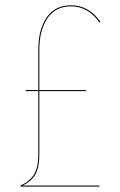

<svg xmlns="http://www.w3.org/2000/svg" viewBox="-20 -690 444 710"><path d="M242.2 -666.5Q185.1 -666.5 155.3 -622.3Q125.5 -578.1 125.5 -506.8V-356.9H297.9V-353H125.5V-119.6Q125.5 -71.3 111.1 -45.7Q96.7 -20 63.5 -3.9H348.1L347.7 0H56.2V-3.9Q91.3 -20.5 106.4 -45.9Q121.6 -71.3 121.6 -119.6V-353H75.2V-356.9H121.6V-506.8Q121.6 -579.6 152.3 -625Q183.1 -670.4 242.2 -670.4Q309.1 -670.4 351.6 -608.9L348.1 -606.4Q306.6 -666.5 242.2 -666.5Z"/></svg>

Font: Fira Sans Compressed Four
Style: Regular
Weight: 100
Width: 1
Designer: Carrois Corporate & Edenspiekermann AG
Foundry: Carrois Corporate GbR & Edenspiekermann AG
Version: Version 4.203;PS 004.203;hotconv 1.0.88;makeotf.lib2.5.64775